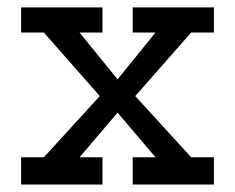

<svg xmlns="http://www.w3.org/2000/svg" viewBox="-20 -495 630 515"><path d="M36.6 -407.7V-475.1H254.9V-407.7H193.4L295.4 -282.2L397 -407.7H335.9V-475.1H553.7V-407.7H492.7L342.8 -237.3L492.7 -73.2H553.7V0H335.9V-73.2H397L295.4 -192.9L193.4 -73.2H254.9V0H36.6V-73.2H97.7L247.6 -237.3L97.7 -407.7Z"/></svg>

Font: Eligible
Style: Regular
Weight: 500
Version: Version 1.1